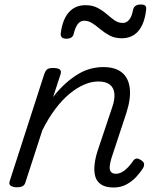

<svg xmlns="http://www.w3.org/2000/svg" viewBox="-20 -817 686 853"><path d="M485 16Q450 16 430 3Q410 -10 403.5 -32.5Q397 -55 400 -84.5Q403 -114 414 -148L479 -342Q491 -377 488 -402.5Q485 -428 467.5 -441.5Q450 -455 416 -455Q386 -455 353.5 -441Q321 -427 288.5 -400Q256 -373 225.5 -332.5Q195 -292 168 -238L93 -7Q90 4 81.5 9.5Q73 15 54 15Q40 15 29 9Q18 3 23 -12L177 -489Q183 -505 191 -510Q199 -515 215 -515Q239 -515 246.5 -507.5Q254 -500 248 -484L216 -386Q243 -421 271 -446Q299 -471 327.5 -488Q356 -505 384 -512Q412 -519 439 -519Q492 -519 521.5 -495Q551 -471 556.5 -425.5Q562 -380 542 -317L475 -114Q469 -94 467.5 -78.5Q466 -63 472.5 -54Q479 -45 495 -45Q509 -45 523 -53Q537 -61 549.5 -74.5Q562 -88 570 -100Q575 -109 583.5 -112Q592 -115 606 -106Q619 -98 620 -89Q621 -80 616 -71Q605 -53 586.5 -32.5Q568 -12 542.5 2Q517 16 485 16ZM275 -645Q247 -645 250 -670Q258 -731 286 -762.5Q314 -794 360 -794Q391 -794 413.5 -782Q436 -770 454 -754.5Q472 -739 488.5 -727Q505 -715 526 -715Q542 -715 554 -729.5Q566 -744 571 -773Q576 -797 606 -797Q621 -797 626 -791Q631 -785 629 -772Q622 -711 594.5 -679Q567 -647 521 -647Q490 -647 467.5 -659Q445 -671 426.5 -686.5Q408 -702 390.5 -713.5Q373 -725 354 -725Q337 -725 325.5 -710Q314 -695 307 -665Q305 -656 297 -650.5Q289 -645 275 -645Z"/></svg>

Font: Playwrite CO Light
Style: Regular
Weight: 300
Version: Version 1.002